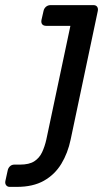

<svg xmlns="http://www.w3.org/2000/svg" viewBox="-110 -540 436 750"><path d="M-72 190Q-81 190 -86 183.5Q-91 177 -89 167L-80 126Q-78 116 -71 109.5Q-64 103 -54 103H-32Q4 103 24 90Q44 77 54.5 54.5Q65 32 71 5L165 -439H71Q60 -439 55 -445Q50 -451 52 -462L60 -497Q62 -507 69.5 -513.5Q77 -520 88 -520H255Q265 -520 269.5 -513.5Q274 -507 272 -497L166 5Q155 58 129.5 100Q104 142 61.5 166Q19 190 -44 190Z"/></svg>

Font: Rubik
Style: Italic
Weight: 400
Italic angle: -12°
Designer: Hubert and Fischer
Foundry: Hubert and Fischer
Version: Version 2.300;gftools[0.9.30]